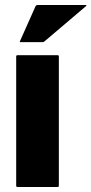

<svg xmlns="http://www.w3.org/2000/svg" viewBox="-20 -745 364 765"><path d="M214.5 -520V-5Q214.5 0 209.5 0H49.5Q44.5 0 44.5 -5V-520Q44.5 -525 49.5 -525H209.5Q214.5 -525 214.5 -520ZM62 -577Q57 -577 60 -582L121.5 -720Q124.5 -725 129.5 -725H322Q327 -725 322 -720L159.5 -582Q154.5 -577 149.5 -577Z"/></svg>

Font: MFEK Sans
Style: Bold
Weight: 700
Designer: Owen Earl
Foundry: indestructible type*
Version: Version 0.001; ttfautohint (v1.8.4.7-5d5b)